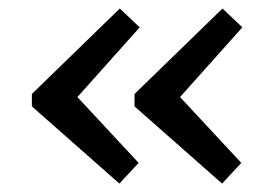

<svg xmlns="http://www.w3.org/2000/svg" viewBox="-20 -481 628 453"><path d="M55.2 -230V-259.3L262.7 -460.9L309.6 -416.5L162.6 -252L307.1 -96.7L261.7 -47.9ZM297.4 -230V-259.3L504.9 -460.9L551.8 -416.5L404.8 -252L549.3 -96.7L503.9 -47.9Z"/></svg>

Font: Spinnaker
Style: Regular
Weight: 400
Designer: Elena Albertoni
Foundry: Elena Albertoni
Version: Version 1.001